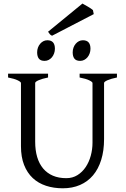

<svg xmlns="http://www.w3.org/2000/svg" viewBox="-20 -1020 694 1055"><path d="M622.6 -594.2Q589.4 -587.4 570.6 -579.1Q551.8 -570.8 551.8 -564V-255.9Q551.8 -191.9 536.1 -141.6Q520.5 -91.3 491.2 -56.6Q461.9 -22 419.9 -3.7Q377.9 14.6 325.2 14.6Q274.9 14.6 232.7 0.7Q190.4 -13.2 159.9 -41.7Q129.4 -70.3 112.3 -113.8Q95.2 -157.2 95.2 -216.8V-564Q95.2 -569.8 77.4 -578.6Q59.6 -587.4 24.4 -594.2V-615.2H244.1V-594.2Q210.9 -587.4 192.1 -579.1Q173.3 -570.8 173.3 -564V-241.2Q173.3 -194.3 184.3 -157.2Q195.3 -120.1 217 -94.2Q238.8 -68.4 270.5 -54.7Q302.2 -41 344.2 -41Q378.9 -41 405.8 -57.9Q432.6 -74.7 450.9 -102.1Q469.2 -129.4 478.8 -164.6Q488.3 -199.7 488.3 -235.8V-564Q488.3 -569.8 470.5 -578.6Q452.6 -587.4 417.5 -594.2V-615.2H622.6V-594.2ZM477.1 -752.4Q477.1 -738.8 472.7 -726.6Q468.3 -714.4 460.7 -705.3Q453.1 -696.3 442.9 -690.9Q432.6 -685.5 420.4 -685.5Q398.4 -685.5 388.9 -697.8Q379.4 -710 379.4 -732.4Q379.4 -746.1 383.8 -758.3Q388.2 -770.5 396 -779.5Q403.8 -788.6 413.8 -793.7Q423.8 -798.8 435.5 -798.8Q477.1 -798.8 477.1 -752.4ZM281.7 -752.4Q281.7 -738.8 277.3 -726.6Q272.9 -714.4 265.4 -705.3Q257.8 -696.3 247.6 -690.9Q237.3 -685.5 225.1 -685.5Q203.1 -685.5 193.6 -697.8Q184.1 -710 184.1 -732.4Q184.1 -746.1 188.5 -758.3Q192.9 -770.5 200.7 -779.5Q208.5 -788.6 218.5 -793.7Q228.5 -798.8 240.2 -798.8Q281.7 -798.8 281.7 -752.4ZM266.1 -823.7Q257.8 -827.1 254.2 -831.8Q250.5 -836.4 244.1 -845.7L433.1 -1000.5Q438 -997.6 446.3 -992.9Q454.6 -988.3 463.4 -983.2Q472.2 -978 479.5 -973.1Q486.8 -968.3 490.7 -964.4L495.1 -942.4Z"/></svg>

Font: Gentium
Style: Regular
Weight: 400
Designer: J. Victor Gaultney
Version: Version 1.03; 2011; OFL 1.1 release